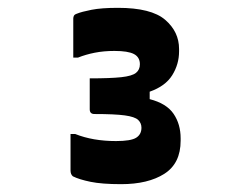

<svg xmlns="http://www.w3.org/2000/svg" viewBox="-20 -815 640 490"><path d="M437 -684Q437 -651 419.5 -623Q402 -595 362 -581V-562Q405 -551 423 -524.5Q441 -498 441 -462V-456Q441 -398 399.5 -371.5Q358 -345 289 -345Q240 -345 211 -351Q182 -357 166 -365Q160 -370 160 -380V-473H172Q217 -455 276 -455Q314 -455 327.5 -463.5Q341 -472 341 -489Q341 -501 332.5 -509Q324 -517 298.5 -520.5Q273 -524 221 -524Q209 -524 209 -536V-615Q262 -615 289.5 -618Q317 -621 327 -629Q337 -637 337 -651Q337 -669 322 -677Q307 -685 272 -685Q245 -685 222 -680.5Q199 -676 179 -668H167V-768Q167 -771 168.5 -774.5Q170 -778 176 -780Q188 -785 213.5 -790Q239 -795 281 -795Q366 -795 401.5 -764.5Q437 -734 437 -690Z"/></svg>

Font: Recursive Mn Lnr St XBd
Style: Regular
Weight: 800
Monospace: yes
Version: Version 1.079;hotconv 1.0.112;makeotfexe 2.5.65598; ttfautoh